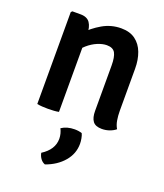

<svg xmlns="http://www.w3.org/2000/svg" viewBox="-142 -600 830 969"><g transform="rotate(20 273.0 -115.0)"><path d="M124 -500Q159.5 -500 174.8 -477.8Q190 -455.5 190 -416V0Q178.5 2.5 163 3.5Q147.5 4.5 132 4.5Q116.5 4.5 101 3.5Q85.5 2.5 73.5 0V-493.5L80 -500ZM476.5 -110.5Q476.5 -83.5 480.5 -59.8Q484.5 -36 495.5 -18Q482.5 -7 463 0Q443.5 7 422 7Q387.5 7 373.5 -11.8Q359.5 -30.5 359.5 -67V-310.5Q359.5 -356 347.8 -377.5Q336 -399 302.5 -399Q280 -399 253 -387.8Q226 -376.5 201.5 -355.2Q177 -334 161 -303.5V-413Q195 -450 241.5 -477Q288 -504 342 -504Q388.5 -504 418.2 -482Q448 -460 462.2 -422Q476.5 -384 476.5 -336.5ZM334.5 61.5Q339 70.5 342 85.8Q345 101 345 115.5Q345 168.5 309.5 210.2Q274 252 214 273.5Q199.5 268.5 189.5 255Q179.5 241.5 176.5 224.5Q238 185.5 238 127.5Q238 114 234.5 100.2Q231 86.5 225 75Q254 55.5 295.5 55.5Q317 55.5 334.5 61.5Z"/></g></svg>

Font: Signika Medium
Style: Regular
Weight: 500
Designer: Anna Giedry
Foundry: Anna Giedry
Version: Version 2.000